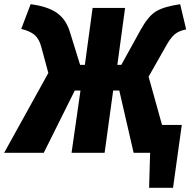

<svg xmlns="http://www.w3.org/2000/svg" viewBox="-58 -733 913 921"><path d="M654.8 -365.2 719.2 -133.8H814L772 168H657.2L662.1 0H583L514.2 -298.8H484.9L443.8 0H285.2L328.1 -298.8H300.8L151.9 0H-38.1L173.8 -382.8L140.1 -507.8Q129.9 -546.4 108.2 -565.2Q86.4 -584 43.9 -594.2L88.9 -712.9Q171.4 -702.1 215.6 -670.7Q259.8 -639.2 277.8 -578.1L326.2 -421.9H349.1L386.2 -694.8H542L504.9 -421.9H523.9L616.2 -588.9Q651.9 -654.3 689.2 -677.7Q726.6 -701.2 806.2 -712.9L835 -591.8Q801.8 -585.9 781.2 -569.3Q760.7 -552.7 738.8 -513.2Z"/></svg>

Font: Fira Sans Compressed ExtraBold
Style: Italic
Weight: 800
Width: 3
Italic angle: -8°
Designer: Carrois Corporate & Edenspiekermann AG
Foundry: Carrois Corporate GbR & Edenspiekermann AG
Version: Version 4.203;PS 004.203;hotconv 1.0.88;makeotf.lib2.5.64775